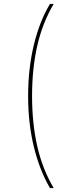

<svg xmlns="http://www.w3.org/2000/svg" viewBox="-20 -762 351 976"><path d="M234 194Q181 103 152 -16Q123 -135 123 -274Q123 -413 152 -533.5Q181 -654 234 -742H253Q196 -646 169.5 -529.5Q143 -413 143 -274Q143 -135 169.5 -18.5Q196 98 253 194Z"/></svg>

Font: Montserrat Alternates Thin
Style: Regular
Weight: 100
Designer: Julieta Ulanovsky
Foundry: Julieta Ulanovsky
Version: Version 9.000